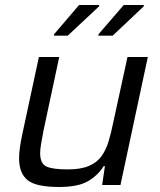

<svg xmlns="http://www.w3.org/2000/svg" viewBox="-20 -737 639 765"><path d="M215 8Q123 8 89.5 -19.5Q56 -47 56 -107Q56 -126 59.5 -150.5Q63 -175 69 -203L135 -510H216L153 -215Q148 -187 144 -165Q140 -143 140 -127Q140 -85 165 -73.5Q190 -62 250 -62Q302 -62 334.5 -76Q367 -90 385 -115.5Q403 -141 413 -175Q423 -209 431 -248L488 -510H569L460 0H387L398 -75H393Q370 -38 330.5 -15Q291 8 215 8ZM372 -595V-600L473 -717H553V-712L429 -595ZM195 -595V-600L295 -717H375V-712L250 -595Z"/></svg>

Font: Saira
Style: Italic
Weight: 400
Italic angle: -12°
Designer: Hector Gatti with collaboration of the Omnibus-Type team
Foundry: Omnibus-Type
Version: Version 1.100; ttfautohint (v1.8.3)